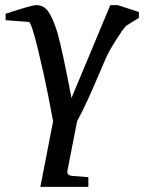

<svg xmlns="http://www.w3.org/2000/svg" viewBox="-20 -514 564 752"><path d="M524 -444 474 -413Q462 -401 433.5 -356Q405 -311 392 -280Q386 -267 366 -219.5Q346 -172 325 -126Q304 -80 282 -39L244 155Q241 173 263 175L326 180V218H138L188 -39Q167 -153 150 -229Q106 -427 93 -428L2 -435V-460Q104 -494 122 -494Q152 -494 170 -467.5Q188 -441 205 -386Q225 -315 260 -130L412 -494H441L524 -467Z"/></svg>

Font: Veleka
Style: Italic
Weight: 400
Italic angle: -12°
Designer: Stefan Peev, Context Ltd, 2016; SIL International, 1997-2014.
Foundry: Stefan Peev, Context Ltd, 2016
Version: Version 1.000